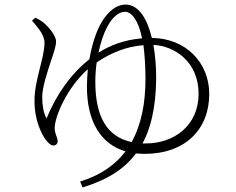

<svg xmlns="http://www.w3.org/2000/svg" viewBox="-20 -768 1040 846"><path d="M121 -677C143 -650 176 -618 176 -579C176 -512 132 -416 132 -324C132 -235 164 -176 183 -150C192 -140 203 -127 214 -127C227 -127 234 -135 234 -146C234 -163 221 -178 221 -203C221 -256 277 -384 367 -463C365 -438 363 -412 363 -386C363 -233 424 -133 533 -101C488 -42 424 4 333 32L344 58C459 22 529 -25 579 -92C591 -91 604 -90 617 -90C796 -90 902 -198 902 -354C902 -491 800 -599 649 -601C629 -684 592 -748 532 -748C497 -748 455 -721 423 -662C402 -623 384 -568 374 -507C294 -444 230 -355 185 -246C172 -268 166 -306 166 -339C166 -384 187 -445 208 -510C214 -528 227 -563 227 -585C227 -613 192 -650 178 -663C161 -678 148 -684 136 -690ZM406 -493C471 -537 538 -563 612 -569C617 -529 621 -480 621 -421C621 -317 604 -221 560 -142C449 -166 400 -257 400 -408C400 -436 402 -465 406 -493ZM656 -570C749 -566 855 -496 855 -355C855 -213 745 -136 623 -136H608C660 -232 668 -352 668 -429C668 -476 664 -525 656 -570ZM414 -536C423 -579 436 -618 450 -645C477 -699 508 -716 531 -716C558 -716 589 -683 606 -599C526 -593 461 -566 414 -536Z"/></svg>

Font: Noto Serif CJK HK ExtraLight
Style: Regular
Weight: 200
Designer: Ryoko NISHIZUKA 西塚涼子 (kana & ideographs); Frank Grießhammer (Latin, Greek & Cyrillic); Wenlong ZHANG 张文龙 (bopomofo); San
Foundry: Adobe
Version: Version 2.001;hotconv 1.1.0;makeotfexe 2.6.0